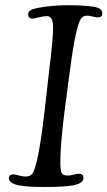

<svg xmlns="http://www.w3.org/2000/svg" viewBox="-20 -728 422 755"><path d="M155.8 -295.4 173.3 -450.7Q189.5 -579.1 188.7 -621.8Q188 -664.6 165 -664.6Q152.3 -664.6 131.6 -659.7Q110.8 -654.8 107.4 -654.8Q90.8 -654.8 90.8 -671.9Q90.8 -681.2 98.4 -686.5Q106 -691.9 123.5 -695.8Q180.2 -707.5 248.5 -707.5Q306.6 -707.5 346.2 -701.7Q365.7 -698.7 374 -692.4Q382.3 -686 382.3 -674.3Q382.3 -659.7 362.8 -659.7Q356.9 -659.7 344 -663.1Q331.1 -666.5 321.3 -666.5Q307.1 -666.5 298.3 -654.5Q289.6 -642.6 278.3 -593.5Q267.1 -544.4 254.4 -446.8L235.4 -301.8Q222.7 -206.1 218.8 -137.7Q214.8 -69.3 221.2 -50.8Q226.1 -37.6 245.6 -37.6Q257.3 -37.6 270 -41.3Q282.7 -44.9 289.1 -44.9Q308.1 -44.9 308.1 -28.8Q308.1 -6.8 266.6 1Q232.9 7.3 156.7 7.3Q88.9 7.3 57.6 1.5Q15.1 -6.3 15.1 -27.3Q15.1 -41 29.8 -42.5Q36.6 -43 53.2 -38.3Q69.8 -33.7 80.6 -33.7Q104 -33.7 112.8 -55.2Q133.8 -105 155.8 -295.4Z"/></svg>

Font: Cooper*
Style: Italic
Weight: 400
Italic angle: -7°
Designer: Owen Earl
Foundry: indestructible type*
Version: Version 0.001